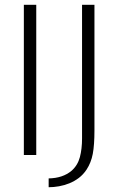

<svg xmlns="http://www.w3.org/2000/svg" viewBox="-20 -650 488 805"><path d="M132 -630V0H80V-630ZM376 -630V-104Q376 -42 369 -5Q362 32 343 61Q329 82 310.5 96Q292 110 271 118.5Q250 127 227.5 131Q205 135 184 135V98Q243 97 280 66Q306 43 315 8.5Q324 -26 324 -69V-630Z"/></svg>

Font: Mukta ExtraLight
Style: Regular
Weight: 275
Designer: Girish Dalvi and Yashodeep Gholap
Foundry: Ek Type
Version: Version 2.538;PS 1.002;hotconv 16.6.51;makeotf.lib2.5.65220;